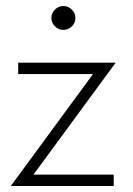

<svg xmlns="http://www.w3.org/2000/svg" viewBox="-20 -619 442 639"><path d="M40.5 -410.5H365L91.5 -38H358.5V0H16L289.5 -372.5H40.5ZM191 -519.5Q174.5 -519.5 162.8 -531.5Q151 -543.5 151 -559Q151 -575 162.8 -587Q174.5 -599 191 -599Q206.5 -599 218.8 -587.2Q231 -575.5 231 -559Q231 -542.5 218.8 -531Q206.5 -519.5 191 -519.5Z"/></svg>

Font: League Spartan Thin ExtraLight
Style: Regular
Weight: 250
Version: Version 2.002